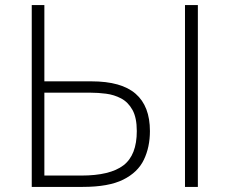

<svg xmlns="http://www.w3.org/2000/svg" viewBox="-20 -733 901 753"><path d="M304.5 0H104.5V-713H154V-414H338.5Q456 -414 512 -365.2Q568 -316.5 568 -219Q568 -156 544.2 -106.5Q520.5 -57 463.2 -28.5Q406 0 304.5 0ZM154 -44.5H299Q411.5 -44.5 464 -84.5Q516.5 -124.5 516.5 -219Q516.5 -271.5 499.5 -302Q482.5 -332.5 455 -347Q427.5 -361.5 396 -365.5Q364.5 -369.5 335.5 -369.5H154ZM705.5 0V-713H756V0Z"/></svg>

Font: Heraclito ExtraLight
Style: Regular
Weight: 200
Designer: Kostas Bartsokas (font) & Cristiano Sobral (main changes)
Foundry: Kostas Bartsokas (font) & Cristiano Sobral (main changes)
Version: Version 1.00;July 8, 2020;FontCreator 13.0.0.2655 64-bit